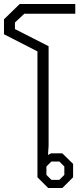

<svg xmlns="http://www.w3.org/2000/svg" viewBox="-48 -944 422 964"><path d="M140 -54V-686L-28 -772V-847L51 -924H330V-875H74L27 -831V-798L196 -712V-211L193 -166L208 -174H265L319 -121V-54L265 0H194ZM250 -41 275 -66V-108L250 -133H210L185 -108V-66L210 -41Z"/></svg>

Font: Chakra Petch Light
Style: Regular
Weight: 300
Designer: Katatrad Aksorn Co.,Ltd.
Foundry: Cadson Demak Co.,Ltd.
Version: Version 1.000; ttfautohint (v1.6)